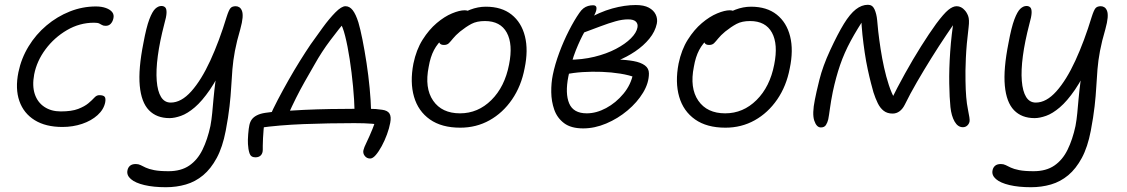

<svg xmlns="http://www.w3.org/2000/svg" viewBox="-20 -522 4713 803"><path d="M241 9Q171 9 125 -19.5Q79 -48 61 -99.5Q43 -151 57 -220Q69 -278 99.5 -328Q130 -378 174.5 -415.5Q219 -453 272 -474Q325 -495 381 -495Q405 -495 423 -488.5Q441 -482 449.5 -471Q458 -460 454 -444Q451 -431 443 -422.5Q435 -414 422 -414Q412 -414 406.5 -417.5Q401 -421 394.5 -424Q388 -427 373 -427Q313 -427 260 -396Q207 -365 170.5 -316Q134 -267 123 -211Q114 -163 125.5 -128.5Q137 -94 165.5 -75Q194 -56 234 -56Q280 -56 307 -66.5Q334 -77 349.5 -90Q365 -103 374.5 -113.5Q384 -124 395 -124Q412 -124 417.5 -117.5Q423 -111 420 -94Q414 -64 388 -40.5Q362 -17 323.5 -4Q285 9 241 9Z M674 261Q622 261 584 252Q546 243 527.5 227Q509 211 513 191Q515 179 523.5 171.5Q532 164 548 164Q559 164 568 168.5Q577 173 589.5 179Q602 185 624.5 189.5Q647 194 685 194Q737 194 771.5 170.5Q806 147 827 104Q848 61 860 5Q865 -22 867.5 -49Q870 -76 873 -109.5Q876 -143 882 -189Q888 -235 900 -299L924 -271Q891 -195 858 -147Q825 -99 794.5 -73Q764 -47 737 -37.5Q710 -28 689 -28Q635 -28 603 -61Q571 -94 564.5 -163.5Q558 -233 580 -343Q592 -408 604.5 -441Q617 -474 629.5 -485.5Q642 -497 655 -497Q665 -497 671 -491Q677 -485 676.5 -468.5Q676 -452 667 -421Q648 -348 640 -288Q632 -228 635.5 -184Q639 -140 653.5 -116.5Q668 -93 694 -93Q738 -93 780 -140Q822 -187 859.5 -268.5Q897 -350 928 -452Q937 -480 944 -488Q951 -496 966 -496Q974 -496 981 -491.5Q988 -487 992 -476.5Q996 -466 994.5 -447.5Q993 -429 985 -400Q970 -349 962.5 -309Q955 -269 952 -232.5Q949 -196 947 -159Q945 -122 940 -77.5Q935 -33 924 25Q911 93 886.5 138.5Q862 184 829.5 211Q797 238 757.5 249.5Q718 261 674 261Z M1106 -30Q1121 -65 1142 -105Q1163 -145 1186.5 -186.5Q1210 -228 1234 -266.5Q1258 -305 1279 -336Q1303 -370 1330 -407Q1357 -444 1382.5 -470Q1408 -496 1425 -496Q1442 -496 1455 -479.5Q1468 -463 1479 -428Q1487 -401 1496 -356Q1505 -311 1513 -258.5Q1521 -206 1526 -153.5Q1531 -101 1532 -58L1463 -55Q1462 -103 1456.5 -161Q1451 -219 1442.5 -274.5Q1434 -330 1423.5 -371.5Q1413 -413 1402 -427L1430 -440Q1398 -402 1361.5 -353.5Q1325 -305 1296 -253Q1274 -215 1254.5 -180.5Q1235 -146 1218 -112Q1201 -78 1184 -40ZM1528 141Q1514 141 1505.5 130Q1497 119 1500 106Q1502 96 1513.5 72.5Q1525 49 1538 17Q1551 -15 1558 -50L1579 0Q1565 -2 1535.5 -4.5Q1506 -7 1462 -7Q1409 -7 1355.5 -6Q1302 -5 1250.5 -3Q1199 -1 1151.5 3Q1104 7 1062 13L1087 -13Q1084 1 1082.5 19.5Q1081 38 1080 56Q1079 74 1079 87Q1079 100 1079 104Q1079 119 1071 127.5Q1063 136 1048 136Q1029 136 1023.5 119Q1018 102 1017 80Q1016 65 1018 39.5Q1020 14 1023 1Q1026 -13 1033.5 -23Q1041 -33 1055 -40Q1069 -47 1089 -50Q1113 -54 1155.5 -57Q1198 -60 1251.5 -62.5Q1305 -65 1362 -66Q1419 -67 1471 -67Q1497 -67 1524.5 -67Q1552 -67 1578 -63Q1601 -60 1609 -47Q1617 -34 1612 -8Q1608 14 1598.5 40Q1589 66 1576.5 89Q1564 112 1551.5 126.5Q1539 141 1528 141Z M1905 12Q1827 12 1778 -22.5Q1729 -57 1711.5 -117.5Q1694 -178 1709 -256Q1721 -314 1747.5 -356Q1774 -398 1806.5 -425.5Q1839 -453 1870.5 -466Q1902 -479 1923 -479Q1931 -479 1936 -477Q1941 -475 1943.5 -470.5Q1946 -466 1944 -458Q1940 -442 1932 -429.5Q1924 -417 1901 -405Q1861 -385 1835.5 -363Q1810 -341 1795 -312.5Q1780 -284 1773 -243Q1755 -154 1791.5 -101Q1828 -48 1904 -48Q1979 -48 2035 -103.5Q2091 -159 2109 -252Q2126 -337 2099.5 -385.5Q2073 -434 2008 -434Q1974 -434 1951.5 -422Q1929 -410 1904 -390Q1885 -374 1875 -361.5Q1865 -349 1857.5 -341.5Q1850 -334 1837 -334Q1824 -334 1819 -341Q1814 -348 1817 -363Q1821 -383 1839.5 -406Q1858 -429 1886 -449Q1914 -469 1946.5 -481.5Q1979 -494 2012 -494Q2078 -494 2119.5 -461Q2161 -428 2175.5 -370Q2190 -312 2174 -236Q2160 -162 2121.5 -106Q2083 -50 2027.5 -19Q1972 12 1905 12Z M2419 15Q2368 15 2339 -7Q2310 -29 2298 -63.5Q2286 -98 2285.5 -136.5Q2285 -175 2292 -209Q2301 -253 2319 -301.5Q2337 -350 2359.5 -394Q2382 -438 2403 -468Q2411 -480 2420 -487Q2429 -494 2439.5 -497Q2450 -500 2460 -500Q2470 -500 2473 -494.5Q2476 -489 2474 -480Q2471 -466 2457.5 -444.5Q2444 -423 2425.5 -390.5Q2407 -358 2388.5 -312Q2370 -266 2357 -202Q2343 -131 2360.5 -89.5Q2378 -48 2434 -48Q2474 -48 2515 -70Q2556 -92 2587.5 -130Q2619 -168 2628 -215L2640 -197Q2612 -208 2574.5 -214Q2537 -220 2496.5 -221.5Q2456 -223 2417 -220.5Q2378 -218 2346 -211L2355 -272Q2415 -272 2466 -284.5Q2517 -297 2556 -317.5Q2595 -338 2618.5 -361.5Q2642 -385 2646 -407Q2649 -422 2639.5 -431.5Q2630 -441 2607 -441Q2583 -441 2554.5 -433Q2526 -425 2491.5 -412Q2457 -399 2414 -383Q2401 -378 2392.5 -384.5Q2384 -391 2386 -400Q2389 -411 2403 -421Q2417 -431 2427 -437Q2488 -472 2540.5 -486.5Q2593 -501 2639 -501Q2673 -501 2693.5 -490Q2714 -479 2722.5 -461Q2731 -443 2727 -423Q2720 -390 2696 -360.5Q2672 -331 2636.5 -307Q2601 -283 2560.5 -267Q2520 -251 2479 -245L2473 -272Q2520 -274 2560 -273Q2600 -272 2630 -266.5Q2660 -261 2677 -248.5Q2694 -236 2694 -215Q2694 -175 2669.5 -134.5Q2645 -94 2604.5 -60Q2564 -26 2515.5 -5.5Q2467 15 2419 15Z M3014 12Q2936 12 2887 -22.5Q2838 -57 2820.5 -117.5Q2803 -178 2818 -256Q2830 -314 2856.5 -356Q2883 -398 2915.5 -425.5Q2948 -453 2979.5 -466Q3011 -479 3032 -479Q3040 -479 3045 -477Q3050 -475 3052.5 -470.5Q3055 -466 3053 -458Q3049 -442 3041 -429.5Q3033 -417 3010 -405Q2970 -385 2944.5 -363Q2919 -341 2904 -312.5Q2889 -284 2882 -243Q2864 -154 2900.5 -101Q2937 -48 3013 -48Q3088 -48 3144 -103.5Q3200 -159 3218 -252Q3235 -337 3208.5 -385.5Q3182 -434 3117 -434Q3083 -434 3060.5 -422Q3038 -410 3013 -390Q2994 -374 2984 -361.5Q2974 -349 2966.5 -341.5Q2959 -334 2946 -334Q2933 -334 2928 -341Q2923 -348 2926 -363Q2930 -383 2948.5 -406Q2967 -429 2995 -449Q3023 -469 3055.5 -481.5Q3088 -494 3121 -494Q3187 -494 3228.5 -461Q3270 -428 3284.5 -370Q3299 -312 3283 -236Q3269 -162 3230.5 -106Q3192 -50 3136.5 -19Q3081 12 3014 12Z M3413 11Q3395 11 3385.5 -17.5Q3376 -46 3388 -105Q3393 -132 3407 -188.5Q3421 -245 3452 -312Q3484 -381 3509.5 -422.5Q3535 -464 3559.5 -483Q3584 -502 3610 -502Q3629 -502 3637.5 -483Q3646 -464 3648.5 -438Q3651 -412 3653 -391Q3657 -356 3663 -317Q3669 -278 3677.5 -239.5Q3686 -201 3697.5 -166Q3709 -131 3724 -105L3704 -98Q3732 -155 3765 -214.5Q3798 -274 3832 -328Q3866 -382 3895 -422Q3927 -465 3946 -480.5Q3965 -496 3981 -496Q3991 -496 3999.5 -491.5Q4008 -487 4014 -480Q4023 -471 4029 -455.5Q4035 -440 4031 -408Q4022 -336 4019.5 -279Q4017 -222 4018 -184Q4019 -108 4028 -65.5Q4037 -23 4035 -14Q4033 -4 4025.5 3Q4018 10 4007 10Q3986 10 3972.5 -13.5Q3959 -37 3955 -74Q3951 -113 3950 -173Q3949 -233 3954 -305.5Q3959 -378 3971 -452L3994 -457Q3969 -422 3938 -376Q3907 -330 3875.5 -279.5Q3844 -229 3815 -179Q3786 -129 3764 -84Q3755 -66 3742 -56.5Q3729 -47 3713 -47Q3691 -47 3676 -58.5Q3661 -70 3651 -90.5Q3641 -111 3633 -136Q3629 -150 3622.5 -175Q3616 -200 3609 -232.5Q3602 -265 3596.5 -302Q3591 -339 3587 -376.5Q3583 -414 3582 -449L3604 -459Q3565 -401 3538 -351Q3511 -301 3493.5 -250Q3476 -199 3463 -138Q3455 -98 3451 -68Q3447 -38 3444 -23Q3441 -10 3434.5 0.5Q3428 11 3413 11Z M4292 261Q4240 261 4202 252Q4164 243 4145.5 227Q4127 211 4131 191Q4133 179 4141.5 171.5Q4150 164 4166 164Q4177 164 4186 168.5Q4195 173 4207.5 179Q4220 185 4242.5 189.5Q4265 194 4303 194Q4355 194 4389.5 170.5Q4424 147 4445 104Q4466 61 4478 5Q4483 -22 4485.5 -49Q4488 -76 4491 -109.5Q4494 -143 4500 -189Q4506 -235 4518 -299L4542 -271Q4509 -195 4476 -147Q4443 -99 4412.5 -73Q4382 -47 4355 -37.5Q4328 -28 4307 -28Q4253 -28 4221 -61Q4189 -94 4182.5 -163.5Q4176 -233 4198 -343Q4210 -408 4222.5 -441Q4235 -474 4247.5 -485.5Q4260 -497 4273 -497Q4283 -497 4289 -491Q4295 -485 4294.5 -468.5Q4294 -452 4285 -421Q4266 -348 4258 -288Q4250 -228 4253.5 -184Q4257 -140 4271.5 -116.5Q4286 -93 4312 -93Q4356 -93 4398 -140Q4440 -187 4477.5 -268.5Q4515 -350 4546 -452Q4555 -480 4562 -488Q4569 -496 4584 -496Q4592 -496 4599 -491.5Q4606 -487 4610 -476.5Q4614 -466 4612.5 -447.5Q4611 -429 4603 -400Q4588 -349 4580.5 -309Q4573 -269 4570 -232.5Q4567 -196 4565 -159Q4563 -122 4558 -77.5Q4553 -33 4542 25Q4529 93 4504.5 138.5Q4480 184 4447.5 211Q4415 238 4375.5 249.5Q4336 261 4292 261Z"/></svg>

Font: Shantell Sans Light
Style: Italic
Weight: 300
Italic angle: -11°
Designer: Stephen Nixon, Anya Danilova, Shantell Martin
Foundry: Arrow Type
Version: Version 1.008;[ac192a2d6]